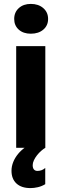

<svg xmlns="http://www.w3.org/2000/svg" viewBox="-20 -756 315 982"><path d="M62.8 0H211.8V-520H62.8ZM137.6 -583.6Q177.2 -583.6 201.6 -604.5Q226 -625.4 226 -659Q226 -693.2 201.3 -714.6Q176.6 -736 137.6 -736Q99.8 -736 76.2 -714.6Q52.6 -693.2 52.6 -659Q52.6 -625.4 75.9 -604.5Q99.2 -583.6 137.6 -583.6ZM136 206Q153.6 206 173.4 201.5Q193.2 197 211.4 186V103Q203.2 110.6 192.8 114.4Q182.4 118.2 171.8 118.2Q160 118.2 153.6 110.8Q147.2 103.4 147.2 88.6Q147.2 76.8 153.5 63.5Q159.8 50.2 169.4 38Q179 25.8 190.4 15.8Q201.8 5.8 211.8 0L160.6 -29.4Q133.6 -19.6 111.1 -4Q88.6 11.6 72.5 31.2Q56.4 50.8 47.6 72.9Q38.8 95 38.8 117.4Q38.8 159 64.2 182.5Q89.6 206 136 206Z"/></svg>

Font: Fixel Variable
Style: Regular
Weight: 100
Width: 3
Designer: AlfaBravo + MacPaw
Foundry: Kyrylo Tkachov, Marchela Mozhyna, Serhii Makarenko, Maria Weinstein, Zakhar Kryvoshyya
Version: Version 1.211